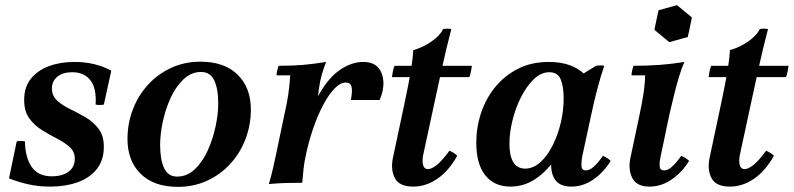

<svg xmlns="http://www.w3.org/2000/svg" viewBox="-20 -711 3088 747"><path d="M176 15Q131 15 92 6.5Q53 -2 15 -17L45 -161Q61 -164 77 -161Q78 -99 103 -62Q128 -25 182 -25Q221 -25 246 -42.5Q271 -60 271 -94Q271 -121 251 -139Q231 -157 201.5 -172Q172 -187 143 -205Q114 -223 94 -250.5Q74 -278 74 -322Q74 -372 100 -404.5Q126 -437 170 -453.5Q214 -470 269 -470Q312 -470 348 -461Q384 -452 413 -436L384 -304Q368 -301 352 -304Q356 -368 331.5 -399Q307 -430 261 -430Q224 -430 203 -412.5Q182 -395 182 -367Q182 -338 202.5 -319.5Q223 -301 253 -286.5Q283 -272 313 -254.5Q343 -237 363.5 -210Q384 -183 384 -140Q384 -87 356 -52.5Q328 -18 281 -1.5Q234 15 176 15Z M762 -431Q724 -431 694 -402.5Q664 -374 644 -330.5Q624 -287 613.5 -238Q603 -189 603 -148Q603 -90 618.5 -57Q634 -24 669 -24L672 16Q579 16 527.5 -34.5Q476 -85 476 -170Q476 -231 497 -285.5Q518 -340 556 -381.5Q594 -423 646 -447Q698 -471 760 -471ZM669 -24Q708 -24 738 -52.5Q768 -81 788 -125Q808 -169 818.5 -218Q829 -267 829 -307Q829 -366 813.5 -398.5Q798 -431 762 -431L760 -471Q853 -471 904.5 -420.5Q956 -370 956 -285Q956 -224 935 -169.5Q914 -115 876 -73.5Q838 -32 786 -8Q734 16 672 16Z M1026 5Q1036 -29 1042 -55.5Q1048 -82 1054 -110L1087 -268Q1096 -306 1101.5 -343Q1107 -380 1109 -418H1056Q1056 -425 1058.5 -436.5Q1061 -448 1064 -455Q1117 -455 1158.5 -458.5Q1200 -462 1249 -470Q1240 -449 1232.5 -422.5Q1225 -396 1221 -367.5Q1217 -339 1214 -310L1170 -108Q1164 -81 1161 -54.5Q1158 -28 1156 0Q1123 0 1091.5 1Q1060 2 1026 5ZM1345 -322Q1352 -358 1347.5 -374Q1343 -390 1326 -390Q1304 -390 1281 -366Q1258 -342 1236.5 -301Q1215 -260 1198 -210Q1181 -160 1170 -108H1140Q1169 -243 1209.5 -322Q1250 -401 1297.5 -435.5Q1345 -470 1393 -470Q1431 -470 1450 -449.5Q1469 -429 1471.5 -395Q1474 -361 1457 -322Z M1505 -411Q1506 -420 1508.5 -433Q1511 -446 1515 -455H1816Q1815 -448 1812.5 -434Q1810 -420 1806 -411ZM1729 -125Q1737 -121 1744.5 -116.5Q1752 -112 1759 -105Q1726 -46 1681.5 -15.5Q1637 15 1588 15Q1533 15 1516 -18.5Q1499 -52 1509 -98L1554 -310Q1561 -343 1568 -378.5Q1575 -414 1580.5 -449Q1586 -484 1588 -516Q1610 -522 1633 -534Q1656 -546 1675.5 -562.5Q1695 -579 1704 -598Q1721 -601 1736 -598Q1715 -517 1700 -448.5Q1685 -380 1670 -310L1626 -106Q1622 -82 1626.5 -67.5Q1631 -53 1645 -53Q1658 -53 1678 -68Q1698 -83 1729 -125Z M2203 15Q2153 15 2135.5 -18.5Q2118 -52 2128 -98L2141 -159L2185 -254L2190 -388L2299 -455Q2315 -458 2331 -455Q2317 -415 2303.5 -363Q2290 -311 2281 -268L2246 -106Q2241 -79 2242.5 -63.5Q2244 -48 2259 -48Q2273 -48 2289 -61.5Q2305 -75 2326 -105Q2334 -101 2341.5 -96.5Q2349 -92 2356 -85Q2329 -41 2289 -13Q2249 15 2203 15ZM1966 15Q1903 15 1868 -29Q1833 -73 1833 -156Q1833 -215 1851.5 -271Q1870 -327 1906 -371.5Q1942 -416 1994.5 -443Q2047 -470 2115 -470Q2180 -470 2223.5 -445Q2267 -420 2283 -377L2211 -325Q2211 -265 2193 -204.5Q2175 -144 2141.5 -94.5Q2108 -45 2063.5 -15Q2019 15 1966 15ZM2023 -55Q2055 -55 2082.5 -80Q2110 -105 2130.5 -146Q2151 -187 2162 -234.5Q2173 -282 2173 -327Q2173 -374 2161.5 -402Q2150 -430 2117 -430Q2085 -430 2056.5 -402.5Q2028 -375 2006.5 -332Q1985 -289 1973.5 -241Q1962 -193 1962 -152Q1962 -104 1977.5 -79.5Q1993 -55 2023 -55Z M2507 15Q2457 15 2440 -18.5Q2423 -52 2433 -98L2469 -268Q2477 -306 2483 -343Q2489 -380 2490 -418H2437Q2437 -425 2439.5 -436.5Q2442 -448 2445 -455Q2498 -455 2546 -458.5Q2594 -462 2643 -470Q2632 -447 2621 -410Q2610 -373 2601 -335Q2592 -297 2585 -268L2551 -106Q2545 -79 2546.5 -63.5Q2548 -48 2564 -48Q2578 -48 2593.5 -61.5Q2609 -75 2631 -105Q2639 -101 2646.5 -96.5Q2654 -92 2661 -85Q2634 -41 2593.5 -13Q2553 15 2507 15ZM2614 -691 2672 -643 2656 -567 2584 -547 2526 -595 2542 -671Z M2737 -411Q2738 -420 2740.5 -433Q2743 -446 2747 -455H3048Q3047 -448 3044.5 -434Q3042 -420 3038 -411ZM2961 -125Q2969 -121 2976.5 -116.5Q2984 -112 2991 -105Q2958 -46 2913.5 -15.5Q2869 15 2820 15Q2765 15 2748 -18.5Q2731 -52 2741 -98L2786 -310Q2793 -343 2800 -378.5Q2807 -414 2812.5 -449Q2818 -484 2820 -516Q2842 -522 2865 -534Q2888 -546 2907.5 -562.5Q2927 -579 2936 -598Q2953 -601 2968 -598Q2947 -517 2932 -448.5Q2917 -380 2902 -310L2858 -106Q2854 -82 2858.5 -67.5Q2863 -53 2877 -53Q2890 -53 2910 -68Q2930 -83 2961 -125Z"/></svg>

Font: Poltawski Nowy SemiBold
Style: Italic
Weight: 600
Italic angle: -12°
Version: Version 1.001;gftools[0.9.25]